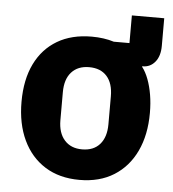

<svg xmlns="http://www.w3.org/2000/svg" viewBox="-49 -676 661 733"><g transform="rotate(5 282.0 -309.5)"><path d="M427 -631H551V-525Q551 -486 532.5 -463.5Q514 -441 485 -441H483V-439Q497 -421 507 -394.5Q517 -368 522.5 -335.5Q528 -303 528 -266Q528 -182 498.5 -119.5Q469 -57 414 -22.5Q359 12 282 12Q205 12 150 -22.5Q95 -57 65.5 -119.5Q36 -182 36 -266Q36 -351 65.5 -411.5Q95 -472 150 -504.5Q205 -537 282 -537Q305 -537 326.5 -534Q348 -531 367 -525H427ZM282 -105Q326 -105 350 -132.5Q374 -160 374 -209V-316Q374 -366 350 -393Q326 -420 282 -420Q239 -420 214.5 -393Q190 -366 190 -316V-209Q190 -160 214.5 -132.5Q239 -105 282 -105Z"/></g></svg>

Font: IBM Plex Sans
Style: Regular
Weight: 400
Designer: Mike Abbink, Paul van der Laan, Pieter van Rosmalen
Foundry: Bold Monday
Version: Version 3.201